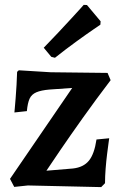

<svg xmlns="http://www.w3.org/2000/svg" viewBox="-20 -756 498 781"><path d="M20.7 -28.4 273.7 -398.2 181.6 -391.8Q147.4 -388.9 127.9 -380.6Q108.5 -372.3 100.4 -354.7Q92.4 -337.1 89.3 -304L38.6 -298.5Q38.6 -298.5 40.1 -314.7Q41.6 -330.9 43.6 -356.4Q45.6 -382 47.3 -410.7Q49.1 -439.3 49.6 -463.8L56.5 -470.1L186.3 -462.1L417.5 -459.4L430 -429.8Q369.4 -350.1 316.6 -276Q263.9 -201.9 225.6 -145.7Q187.4 -89.5 168.8 -61.6L276.6 -70.6Q319.8 -75.4 341.8 -102.6Q363.8 -129.7 372.5 -188.6L424.2 -193.6Q424.2 -193.6 421.7 -175.6Q419.2 -157.7 415.7 -129.9Q412.2 -102.1 409.7 -70.5Q407.2 -38.8 407.2 -10.9L391.6 5.1L93.5 -1.6L37.9 4.3ZM203.6 -521 188.7 -524.8 157.9 -561.8Q187.6 -592.2 216.6 -623.1Q245.5 -654.1 269.1 -679.6Q292.7 -705.1 306.6 -720.6Q320.5 -736.2 320.5 -736.2L333.7 -735.6L389.3 -669.3L388.3 -655.6Q388.3 -655.6 361.1 -637Q333.8 -618.5 291.5 -587.8Q249.2 -557.2 203.6 -521Z"/></svg>

Font: Alegreya
Style: Regular
Weight: 400
Designer: Juan Pablo del Peral
Foundry: Huerta Tipografica
Version: Version 2.009